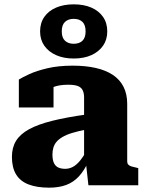

<svg xmlns="http://www.w3.org/2000/svg" viewBox="-20 -855 678 886"><path d="M381 -327V-258Q341 -250 313 -241.5Q285 -233 267 -222Q249 -211 239.5 -199Q230 -187 226 -172.5Q222 -158 222 -142Q222 -117 229 -102.5Q236 -88 249 -82Q262 -76 281 -76Q299 -76 315.5 -84.5Q332 -93 348 -112Q364 -131 381 -162L389 -112Q369 -68 344 -41Q319 -14 285.5 -1.5Q252 11 207 11Q150 11 111.5 -4Q73 -19 54 -50.5Q35 -82 35 -131Q35 -174 54 -205Q73 -236 114 -258.5Q155 -281 221 -297.5Q287 -314 381 -327ZM388 0 376 -108 368 -105V-406Q368 -424 362 -437.5Q356 -451 340.5 -457.5Q325 -464 295 -464Q253 -464 225.5 -453Q198 -442 188 -428Q178 -433 176.5 -441Q175 -449 180 -457Q185 -465 197 -470.5Q209 -476 227 -476V-359H67V-488Q83 -498 115.5 -513Q148 -528 198.5 -540Q249 -552 316 -552Q375 -552 421.5 -541.5Q468 -531 500.5 -509.5Q533 -488 550 -454.5Q567 -421 567 -376V-110Q567 -101 572 -95.5Q577 -90 586.5 -87Q596 -84 611 -81L618 -79V0ZM265 -710Q265 -681 280 -667Q295 -653 320 -653Q346 -653 360.5 -667Q375 -681 375 -710Q375 -740 360.5 -754Q346 -768 320 -768Q295 -768 280 -754Q265 -740 265 -710ZM475 -710Q475 -672 455.5 -644Q436 -616 401.5 -600.5Q367 -585 320 -585Q274 -585 239 -600.5Q204 -616 184.5 -644Q165 -672 165 -710Q165 -749 184.5 -777Q204 -805 239 -820Q274 -835 320 -835Q367 -835 401.5 -820Q436 -805 455.5 -777Q475 -749 475 -710Z"/></svg>

Font: Roboto Serif 20pt ExtraBold
Style: Regular
Weight: 800
Version: Version 1.008